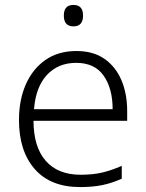

<svg xmlns="http://www.w3.org/2000/svg" viewBox="-20 -749 592 779"><path d="M290 -542Q358 -542 403.5 -510.5Q449 -479 472.5 -424Q496 -369 496 -298V-259H116Q116 -153 165.5 -96.5Q215 -40 307 -40Q356 -40 393 -48.5Q430 -57 474 -76V-24Q434 -6 395 2Q356 10 305 10Q185 10 121 -63Q57 -136 57 -262Q57 -343 84.5 -406Q112 -469 164 -505.5Q216 -542 290 -542ZM289 -494Q216 -494 170.5 -445Q125 -396 118 -306H437Q437 -390 400.5 -442Q364 -494 289 -494ZM278 -729Q317 -729 317 -686Q317 -642 278 -642Q239 -642 239 -686Q239 -729 278 -729Z"/></svg>

Font: Noto Sans Arabic Light
Style: Regular
Weight: 300
Designer: Monotype Design Team, Nadine Chahine, Nizar Qandah and Khaled Hosny
Foundry: Monotype Imaging Inc.
Version: Version 2.012; ttfautohint (v1.8.4.7-5d5b)